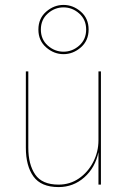

<svg xmlns="http://www.w3.org/2000/svg" viewBox="-20 -750 515 780"><path d="M136 -630Q136 -675 167.5 -702.5Q199 -730 238 -730Q277 -730 308.5 -702.5Q340 -675 340 -630Q340 -585 308.5 -557.5Q277 -530 238 -530Q199 -530 167.5 -557.5Q136 -585 136 -630ZM146 -630Q146 -590 174 -565Q202 -540 238 -540Q274 -540 302 -565Q330 -590 330 -630Q330 -670 302 -695Q274 -720 238 -720Q202 -720 174 -695Q146 -670 146 -630ZM95 -150Q95 -82 123 -41Q151 0 218 0Q264 0 300.5 -25Q337 -50 358.5 -91.5Q380 -133 380 -180V-460H390V0H380V-132Q367 -69 322.5 -29.5Q278 10 218 10Q147 10 116 -33Q85 -76 85 -150V-460H95Z"/></svg>

Font: Jost* Hairline
Style: Regular
Weight: 100
Version: Version 3.7